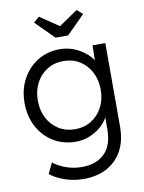

<svg xmlns="http://www.w3.org/2000/svg" viewBox="-103 -809 834 1110"><g transform="rotate(-10 314.5 -254.5)"><path d="M298 230Q240 230 188 212Q136 194 102 167L132 104Q162 128 206 144Q250 160 299 160Q385 160 433 112Q481 64 481 -29V-99Q457 -53 404 -21.5Q351 10 290 10Q217 10 159.5 -25Q102 -60 69 -121.5Q36 -183 36 -261Q36 -340 69.5 -401.5Q103 -463 160 -498Q217 -533 288 -533Q349 -533 400.5 -504.5Q452 -476 479 -435L481 -522H556V-32Q556 51 524 109.5Q492 168 434 199Q376 230 298 230ZM299 -62Q352 -62 393.5 -87.5Q435 -113 459 -158Q483 -203 483 -262Q483 -320 459 -365.5Q435 -411 393.5 -436.5Q352 -462 299 -462Q245 -462 203 -436Q161 -410 137.5 -365Q114 -320 114 -262Q114 -204 137.5 -159Q161 -114 202.5 -88Q244 -62 299 -62ZM278 -603 171 -710 204 -739 315 -664 426 -739 459 -710 352 -603Z"/></g></svg>

Font: Lexend Deca Light
Style: Regular
Weight: 300
Designer: Bonnie Shaver-Troup, Thomas Jockin
Foundry: Lexend
Version: Version 1.008; ttfautohint (v1.8.4.7-5d5b)